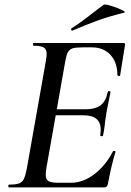

<svg xmlns="http://www.w3.org/2000/svg" viewBox="-20 -811 565 831"><path d="M19 -12Q48 -12 62 -17Q76 -22 83 -36Q90 -50 96 -81L178 -544Q182 -570 182 -576Q182 -598 169.5 -605.5Q157 -613 125 -613Q123 -613 123 -619Q123 -625 125 -625H515Q523 -625 521 -616L500 -485Q500 -482 496 -482Q493 -482 490.5 -483.5Q488 -485 488 -486Q488 -541 458 -573.5Q428 -606 378 -606H337Q307 -606 293.5 -601.5Q280 -597 273.5 -584.5Q267 -572 262 -543L181 -85Q178 -67 178 -55Q178 -34 190 -27Q202 -20 233 -20H288Q339 -20 388 -57Q437 -94 469 -156Q469 -158 473 -158Q476 -158 478.5 -156.5Q481 -155 480 -154Q462 -96 447 -15Q445 -7 441.5 -3.5Q438 0 431 0H19Q16 0 16 -6Q16 -12 19 -12ZM414 -226Q416 -242 416 -249Q416 -312 342 -312H183L186 -338H349Q392 -338 415 -355Q438 -372 446 -412Q447 -417 453 -416.5Q459 -416 458 -411Q449 -365 446 -351Q445 -344 441 -325L436 -292Q435 -283 432.5 -263Q430 -243 426 -225Q425 -221 419 -221.5Q413 -222 414 -226ZM293 -678Q289 -678 288 -682.5Q287 -687 290 -689Q322 -708 378 -752Q424 -787 428 -790Q433 -794 460 -786Q487 -778 507 -768Q527 -758 517 -756Q455 -741 403.5 -722.5Q352 -704 295 -679Z"/></svg>

Font: Cormorant Garamond SemiBold
Style: Italic
Weight: 600
Italic angle: -10°
Designer: Christian Thalmann (Catharsis Fonts)
Foundry: Catharsis Fonts
Version: Version 4.000